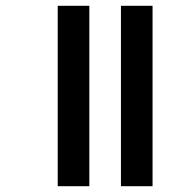

<svg xmlns="http://www.w3.org/2000/svg" viewBox="-20 -642 639 662"><path d="M397 0V-622H506V0ZM179 0V-622H288V0Z"/></svg>

Font: Noto Sans Gurmukhi UI SemiCondensed SemiBold
Style: Regular
Weight: 600
Width: 4
Designer: Jelle Bosma - Monotype Design Team
Foundry: Monotype Imaging Inc.
Version: Version 2.004; ttfautohint (v1.8.4.7-5d5b)